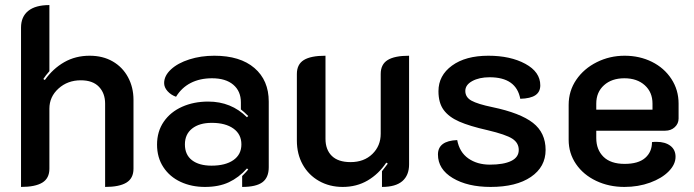

<svg xmlns="http://www.w3.org/2000/svg" viewBox="-20 -729 2739 758"><path d="M63 -620Q63 -663 91.5 -686Q120 -709 175 -709V-448Q160 -431 151 -417L157 -413Q189 -458 233.5 -483.5Q278 -509 334 -509Q386 -509 425 -486.5Q464 -464 485.5 -424Q507 -384 507 -335V-63Q507 -25 479 -8Q451 9 395 9V-320Q395 -361 370.5 -386.5Q346 -412 299 -412Q247 -412 211 -379.5Q175 -347 175 -300V-63Q175 -25 147 -8Q119 9 63 9Z M600 -158Q600 -210 626.5 -248.5Q653 -287 699 -307.5Q745 -328 802 -328Q893 -328 955 -266L960 -271Q942 -289 931 -297V-325Q931 -369 901 -394.5Q871 -420 817 -420Q769 -420 733 -401.5Q697 -383 675 -347Q655 -354 641.5 -369Q628 -384 628 -401Q628 -430 655 -455Q682 -480 727.5 -494.5Q773 -509 826 -509Q928 -509 984.5 -460.5Q1041 -412 1041 -328V-69Q1041 -28 1016 -9.5Q991 9 936 9V-34Q954 -52 960 -60L955 -64Q923 -28 883.5 -9.5Q844 9 789 9Q736 9 693 -11Q650 -31 625 -69Q600 -107 600 -158ZM933 -159Q933 -199 901.5 -221.5Q870 -244 816 -244Q767 -244 738.5 -221.5Q710 -199 710 -159Q710 -118 738 -96.5Q766 -75 815 -75Q870 -75 901.5 -97Q933 -119 933 -159Z M1595 -80Q1595 -37 1568.5 -14Q1542 9 1488 9V-53Q1497 -64 1511 -83L1505 -87Q1475 -42 1431.5 -16.5Q1388 9 1333 9Q1281 9 1239.5 -14.5Q1198 -38 1175 -79.5Q1152 -121 1152 -174V-437Q1152 -475 1179.5 -492Q1207 -509 1265 -509V-181Q1265 -138 1290 -113.5Q1315 -89 1364 -89Q1417 -89 1450 -121Q1483 -153 1483 -201V-437Q1483 -475 1510.5 -492Q1538 -509 1595 -509Z M1709 -119Q1709 -173 1785 -176Q1794 -128 1829 -103.5Q1864 -79 1914 -79Q1968 -79 1998 -93.5Q2028 -108 2028 -137Q2028 -165 2002.5 -181.5Q1977 -198 1905 -215Q1834 -231 1793 -249Q1752 -267 1731.5 -295Q1711 -323 1711 -369Q1711 -431 1764.5 -470Q1818 -509 1908 -509Q1995 -509 2054 -477Q2113 -445 2113 -392Q2113 -366 2093.5 -353Q2074 -340 2034 -339Q2018 -424 1913 -424Q1872 -424 1844.5 -409Q1817 -394 1817 -370Q1817 -345 1841.5 -331.5Q1866 -318 1924 -306Q2034 -283 2084 -244Q2134 -205 2134 -137Q2134 -70 2076 -30.5Q2018 9 1917 9Q1826 9 1767.5 -26Q1709 -61 1709 -119Z M2225 -177V-315Q2225 -370 2255 -414Q2285 -458 2336 -483.5Q2387 -509 2446 -509Q2505 -509 2553.5 -485Q2602 -461 2630.5 -417.5Q2659 -374 2659 -320V-261Q2659 -241 2644 -227Q2629 -213 2606 -213H2334V-184Q2334 -138 2362.5 -110Q2391 -82 2446 -82Q2500 -82 2527 -105.5Q2554 -129 2554 -168Q2560 -169 2572 -169Q2606 -169 2626.5 -153.5Q2647 -138 2647 -110Q2647 -80 2620 -52.5Q2593 -25 2546.5 -8Q2500 9 2445 9Q2384 9 2333.5 -15Q2283 -39 2254 -81.5Q2225 -124 2225 -177ZM2556 -296V-320Q2556 -365 2525.5 -392.5Q2495 -420 2445 -420Q2395 -420 2364.5 -392.5Q2334 -365 2334 -320V-296Z"/></svg>

Font: K2D SemiBold
Style: Regular
Weight: 600
Designer: Katatrad Aksorn Co.,Ltd.
Foundry: Cadson Demak Co.,Ltd.
Version: Version 1.000; ttfautohint (v1.6)